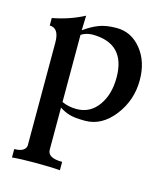

<svg xmlns="http://www.w3.org/2000/svg" viewBox="-116 -592 843 966"><g transform="rotate(15 305.5 -109.0)"><path d="M286.1 283.2Q246.1 278.8 153.8 278.8Q81.5 278.8 36.6 283.2V239.3Q90.8 239.3 97.7 206.5V-331.5Q97.7 -407.2 48.3 -407.2V-446.3Q139.2 -463.4 212.4 -502.4Q210 -447.8 210 -425.8Q249.5 -454.1 286.4 -468.3Q323.2 -482.4 377.4 -482.4Q454.1 -482.4 505.6 -418.9Q557.1 -355.5 557.1 -258.8Q557.1 -153.3 493.7 -71.8Q430.2 9.8 343.3 9.8Q290 9.8 262.7 1.7Q235.4 -6.3 210 -22.9V196.3Q210 239.3 286.1 239.3ZM286.1 -36.1Q356.9 -36.1 398.9 -94.2Q440.9 -152.3 440.9 -240.7Q440.9 -418.9 267.1 -418.9Q233.4 -417.5 210 -401.9V-52.2Q245.1 -36.1 286.1 -36.1Z"/></g></svg>

Font: Kelvinch
Style: Bold
Weight: 700
Designer: Paul James Miller
Foundry: High-Logic / Made with FontCreator
Version: Version 3.501;March 28, 2021;FontCreator 13.0.0.2683 64-bit